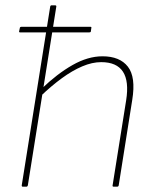

<svg xmlns="http://www.w3.org/2000/svg" viewBox="-20 -703 587 723"><path d="M56 -581Q51 -581 52 -585L55 -599Q56 -602 60 -602H321Q325 -602 324 -598L322 -584Q321 -581 316 -581H153ZM66 0Q61 0 62 -6L169 -678Q170 -683 174 -683H187Q193 -683 192 -678L85 -6Q84 0 79 0ZM408 0Q403 0 404 -5L455 -325Q478 -469 361 -469Q327 -469 289.5 -453Q252 -437 213 -408.5Q174 -380 133 -341L137 -369Q195 -425 253 -458Q311 -491 366 -491Q431 -491 461.5 -452Q492 -413 478 -327L427 -5Q426 0 421 0Z"/></svg>

Font: Sofia Sans Thin
Style: Italic
Weight: 250
Italic angle: -9°
Version: Version 4.100-B